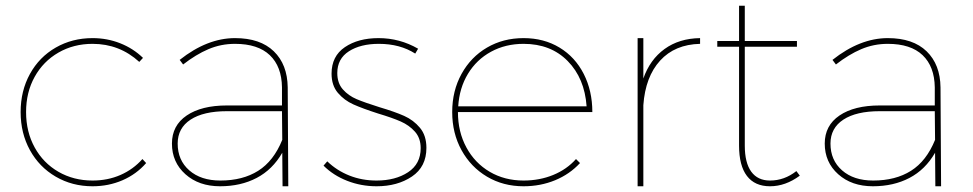

<svg xmlns="http://www.w3.org/2000/svg" viewBox="-20 -650 3397 670"><path d="M303 -497Q237 -497 184 -466.5Q131 -436 101 -382Q71 -328 71 -259Q71 -190 101 -135.5Q131 -81 184 -50.5Q237 -20 303 -20Q356 -20 400.5 -39.5Q445 -59 477 -95L490 -81Q456 -42 407.5 -21Q359 0 303 0Q232 0 174.5 -33.5Q117 -67 84.5 -126Q52 -185 52 -259Q52 -333 84.5 -392Q117 -451 174.5 -484Q232 -517 303 -517Q354 -517 399.5 -499Q445 -481 479 -448L466 -434Q397 -497 303 -497Z M966 0 965 -117Q931 -58 875.5 -29Q820 0 748 0Q674 0 627 -42Q580 -84 580 -149Q580 -212 631.5 -247Q683 -282 772 -282H964V-345Q963 -418 921.5 -457.5Q880 -497 800 -497Q751 -497 707.5 -478.5Q664 -460 619 -425L607 -441Q703 -517 800 -517Q888 -517 935.5 -471Q983 -425 984 -345L986 0ZM965 -162 964 -262H772Q690 -262 645 -232.5Q600 -203 600 -149Q600 -91 640.5 -55.5Q681 -20 749 -20Q827 -20 881 -54Q935 -88 965 -162Z M1302 -497Q1238 -497 1197.5 -471Q1157 -445 1157 -395Q1157 -360 1176.5 -338Q1196 -316 1224.5 -304Q1253 -292 1304 -276Q1358 -260 1390.5 -245.5Q1423 -231 1445.5 -204Q1468 -177 1468 -134Q1468 -68 1417.5 -34Q1367 0 1294 0Q1240 0 1191.5 -19Q1143 -38 1109 -72L1122 -87Q1155 -55 1199 -37.5Q1243 -20 1294 -20Q1360 -20 1404 -49Q1448 -78 1448 -133Q1448 -168 1428 -190.5Q1408 -213 1378.5 -226Q1349 -239 1299 -254Q1246 -271 1213.5 -285.5Q1181 -300 1159 -326Q1137 -352 1137 -393Q1137 -454 1183.5 -485.5Q1230 -517 1301 -517Q1375 -517 1439 -480L1429 -463Q1376 -497 1302 -497Z M1990 -95 2004 -81Q1968 -42 1917 -21Q1866 0 1807 0Q1736 0 1679.5 -33.5Q1623 -67 1590.5 -126Q1558 -185 1558 -259Q1558 -333 1590.5 -392Q1623 -451 1679.5 -484Q1736 -517 1807 -517Q1878 -517 1932.5 -484Q1987 -451 2017 -392Q2047 -333 2047 -259H1578Q1578 -190 1607.5 -135.5Q1637 -81 1689 -50.5Q1741 -20 1807 -20Q1863 -20 1910.5 -39.5Q1958 -59 1990 -95ZM1579 -279H2027Q2020 -377 1961 -437Q1902 -497 1807 -497Q1744 -497 1693.5 -469.5Q1643 -442 1613 -392.5Q1583 -343 1579 -279Z M2423 -517V-497Q2335 -495 2283.5 -438.5Q2232 -382 2225 -283V0H2205V-517H2225V-376Q2248 -442 2299 -479Q2350 -516 2423 -517Z M2771 -37Q2721 0 2667 0Q2614 0 2586.5 -36Q2559 -72 2559 -142V-487H2483V-507H2559V-630H2579V-507H2761V-487H2579V-142Q2579 -82 2601.5 -51Q2624 -20 2667 -20Q2717 -20 2759 -53Z M3244 0 3243 -117Q3209 -58 3153.5 -29Q3098 0 3026 0Q2952 0 2905 -42Q2858 -84 2858 -149Q2858 -212 2909.5 -247Q2961 -282 3050 -282H3242V-345Q3241 -418 3199.5 -457.5Q3158 -497 3078 -497Q3029 -497 2985.5 -478.5Q2942 -460 2897 -425L2885 -441Q2981 -517 3078 -517Q3166 -517 3213.5 -471Q3261 -425 3262 -345L3264 0ZM3243 -162 3242 -262H3050Q2968 -262 2923 -232.5Q2878 -203 2878 -149Q2878 -91 2918.5 -55.5Q2959 -20 3027 -20Q3105 -20 3159 -54Q3213 -88 3243 -162Z"/></svg>

Font: Gontserrat Thin
Style: Regular
Weight: 250
Designer: Julieta Ulanovsky
Foundry: Julieta Ulanovsky
Version: Version 6.001